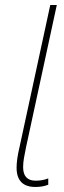

<svg xmlns="http://www.w3.org/2000/svg" viewBox="-20 -734 255 764"><path d="M121 10Q150 10 172 1V-24Q149 -15 122 -15Q72 -15 72 -69Q72 -86 75.5 -106Q79 -126 84 -150L206 -714H180L58 -150Q46 -100 46 -67Q46 10 121 10Z"/></svg>

Font: Noto Sans UI SemiCondensed Thin
Style: Italic
Weight: 250
Width: 4
Italic angle: -12°
Designer: Monotype Design Team
Foundry: Monotype Imaging Inc.
Version: Version 1.901